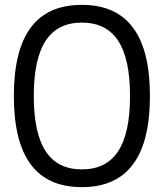

<svg xmlns="http://www.w3.org/2000/svg" viewBox="-20 -760 673 790"><path d="M317 10Q176 10 106.5 -83.5Q37 -177 37 -365Q37 -553 106.5 -646.5Q176 -740 317 -740Q457 -740 527 -646.5Q597 -553 597 -365Q597 -177 527 -83.5Q457 10 317 10ZM317 -63Q417 -63 466 -137.5Q515 -212 515 -365Q515 -518 466 -592.5Q417 -667 317 -667Q217 -667 168 -592.5Q119 -518 119 -365Q119 -212 168 -137.5Q217 -63 317 -63Z"/></svg>

Font: M PLUS 1
Style: Regular
Weight: 400
Designer: Coji Morishita
Foundry: UNDERFOREST DESIGN
Version: Version 1.001